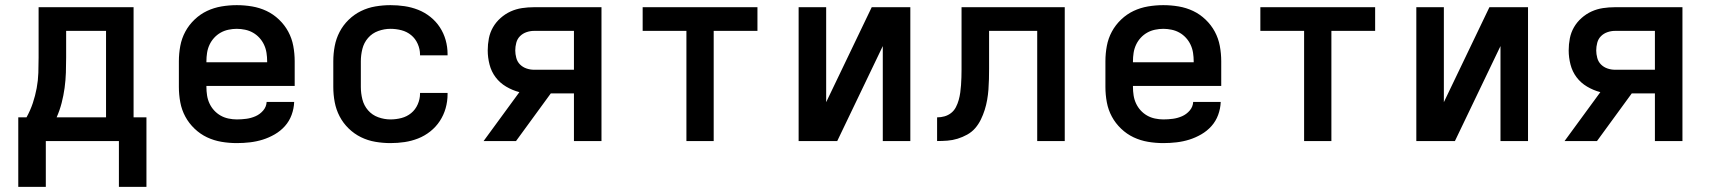

<svg xmlns="http://www.w3.org/2000/svg" viewBox="-20 -548 6640 746"><path d="M51 178V-92H83Q98 -119 107.5 -147.5Q117 -176 122.5 -205.5Q128 -235 129 -265Q130 -295 130 -325V-520H499V-92H549V178H442V0H158V178ZM392 -92V-428H237V-325Q237 -295 236 -265.5Q235 -236 231 -206.5Q227 -177 219.5 -148Q212 -119 200 -92Z M900 8Q870 8 840.5 3Q811 -2 784.5 -14.5Q758 -27 736 -48Q714 -69 700 -95Q686 -121 680.5 -150.5Q675 -180 675 -210V-310Q675 -340 680.5 -369.5Q686 -399 700 -425Q714 -451 736 -472Q758 -493 784.5 -505.5Q811 -518 840.5 -523Q870 -528 900 -528Q930 -528 959.5 -523Q989 -518 1015.5 -505.5Q1042 -493 1064 -472Q1086 -451 1100 -425Q1114 -399 1119.5 -369.5Q1125 -340 1125 -310V-214H782V-210Q782 -194 784.5 -177.5Q787 -161 794 -146Q801 -131 812 -119Q823 -107 837 -99Q851 -91 867.5 -87.5Q884 -84 900 -84Q919 -84 937.5 -86.5Q956 -89 973 -96.5Q990 -104 1002.5 -118.5Q1015 -133 1016 -152H1123Q1122 -126 1113 -101.5Q1104 -77 1087 -58Q1070 -39 1047.5 -26Q1025 -13 1001 -5.5Q977 2 951.5 5Q926 8 900 8ZM782 -306H1018V-310Q1018 -326 1015.5 -342.5Q1013 -359 1006 -374Q999 -389 988 -401Q977 -413 963 -421Q949 -429 932.5 -432.5Q916 -436 900 -436Q884 -436 867.5 -432.5Q851 -429 837 -421Q823 -413 812 -401Q801 -389 794 -374Q787 -359 784.5 -342.5Q782 -326 782 -310Z M1497 8Q1468 8 1438.5 3Q1409 -2 1382.5 -15Q1356 -28 1334.5 -49Q1313 -70 1299.5 -96Q1286 -122 1280.5 -151Q1275 -180 1275 -210V-310Q1275 -340 1280.5 -369Q1286 -398 1299.5 -424Q1313 -450 1334.5 -471Q1356 -492 1382.5 -505Q1409 -518 1438.5 -523Q1468 -528 1497 -528Q1525 -528 1552 -524Q1579 -520 1604.5 -510Q1630 -500 1652 -482.5Q1674 -465 1689 -442Q1704 -419 1711.5 -392.5Q1719 -366 1719 -338V-333H1612V-336Q1612 -357 1603 -377.5Q1594 -398 1577.5 -411.5Q1561 -425 1540 -430.5Q1519 -436 1497 -436Q1473 -436 1449.5 -427.5Q1426 -419 1410 -400.5Q1394 -382 1388 -358Q1382 -334 1382 -310V-210Q1382 -186 1388 -162Q1394 -138 1410 -119.5Q1426 -101 1449.5 -92.5Q1473 -84 1497 -84Q1519 -84 1540 -89.5Q1561 -95 1577.5 -108.5Q1594 -122 1603 -142.5Q1612 -163 1612 -184V-187H1719V-182Q1719 -154 1711.5 -127.5Q1704 -101 1689 -78Q1674 -55 1652 -37.5Q1630 -20 1604.5 -10Q1579 0 1552 4Q1525 8 1497 8Z M1859 0 1998 -190Q1971 -197 1946.5 -211.5Q1922 -226 1905.5 -248Q1889 -270 1882 -297.5Q1875 -325 1875 -352Q1875 -376 1879.5 -399Q1884 -422 1895.5 -442Q1907 -462 1925 -478Q1943 -494 1964 -503.5Q1985 -513 2008 -516.5Q2031 -520 2055 -520H2317V0H2210V-185H2120L1985 0ZM2055 -277H2210V-428H2055Q2040 -428 2025.5 -423Q2011 -418 2000.5 -407.5Q1990 -397 1986 -382Q1982 -367 1982 -352Q1982 -338 1986 -323Q1990 -308 2000.5 -297.5Q2011 -287 2025.5 -282Q2040 -277 2055 -277Z M2647 0V-428H2477V-520H2923V-428H2753V0Z M3083 0V-520H3190V-151L3367 -520H3517V0H3410V-369L3233 0Z M3621 0V-92Q3636 -92 3650 -96Q3664 -100 3675.5 -109Q3687 -118 3694 -131.5Q3701 -145 3705 -159.5Q3709 -174 3711 -188.5Q3713 -203 3714 -217.5Q3715 -232 3715.5 -247Q3716 -262 3716 -277V-520H4117V0H4010V-428H3823V-281Q3823 -261 3822.5 -240.5Q3822 -220 3820.5 -200Q3819 -180 3815.5 -160Q3812 -140 3806 -121Q3800 -102 3791 -83.5Q3782 -65 3769 -50Q3756 -35 3738 -25Q3720 -15 3700.5 -9Q3681 -3 3661 -1.5Q3641 0 3621 0Z M4500 8Q4470 8 4440.5 3Q4411 -2 4384.5 -14.5Q4358 -27 4336 -48Q4314 -69 4300 -95Q4286 -121 4280.5 -150.5Q4275 -180 4275 -210V-310Q4275 -340 4280.5 -369.5Q4286 -399 4300 -425Q4314 -451 4336 -472Q4358 -493 4384.5 -505.5Q4411 -518 4440.5 -523Q4470 -528 4500 -528Q4530 -528 4559.5 -523Q4589 -518 4615.5 -505.5Q4642 -493 4664 -472Q4686 -451 4700 -425Q4714 -399 4719.5 -369.5Q4725 -340 4725 -310V-214H4382V-210Q4382 -194 4384.5 -177.5Q4387 -161 4394 -146Q4401 -131 4412 -119Q4423 -107 4437 -99Q4451 -91 4467.5 -87.5Q4484 -84 4500 -84Q4519 -84 4537.5 -86.5Q4556 -89 4573 -96.5Q4590 -104 4602.5 -118.5Q4615 -133 4616 -152H4723Q4722 -126 4713 -101.5Q4704 -77 4687 -58Q4670 -39 4647.5 -26Q4625 -13 4601 -5.5Q4577 2 4551.5 5Q4526 8 4500 8ZM4382 -306H4618V-310Q4618 -326 4615.5 -342.5Q4613 -359 4606 -374Q4599 -389 4588 -401Q4577 -413 4563 -421Q4549 -429 4532.5 -432.5Q4516 -436 4500 -436Q4484 -436 4467.5 -432.5Q4451 -429 4437 -421Q4423 -413 4412 -401Q4401 -389 4394 -374Q4387 -359 4384.5 -342.5Q4382 -326 4382 -310Z M5047 0V-428H4877V-520H5323V-428H5153V0Z M5483 0V-520H5590V-151L5767 -520H5917V0H5810V-369L5633 0Z M6059 0 6198 -190Q6171 -197 6146.5 -211.5Q6122 -226 6105.5 -248Q6089 -270 6082 -297.5Q6075 -325 6075 -352Q6075 -376 6079.5 -399Q6084 -422 6095.5 -442Q6107 -462 6125 -478Q6143 -494 6164 -503.5Q6185 -513 6208 -516.5Q6231 -520 6255 -520H6517V0H6410V-185H6320L6185 0ZM6255 -277H6410V-428H6255Q6240 -428 6225.5 -423Q6211 -418 6200.5 -407.5Q6190 -397 6186 -382Q6182 -367 6182 -352Q6182 -338 6186 -323Q6190 -308 6200.5 -297.5Q6211 -287 6225.5 -282Q6240 -277 6255 -277Z"/></svg>

Font: Iosevka Aile Semibold
Style: Regular
Weight: 600
Designer: Belleve Invis
Foundry: Belleve Invis
Version: Version 31.1.0; ttfautohint (v1.8.4)